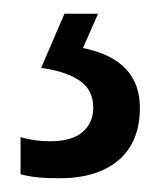

<svg xmlns="http://www.w3.org/2000/svg" viewBox="-20 -20 242 280"><path d="M184 137Q184 187 153 213.5Q122 240 66 240Q30 240 10 234V180Q30 186 53 186Q85 186 100.5 172.5Q116 159 116 137Q116 111 96 97.5Q76 84 40 79L74 0H123L101 50Q184 67 184 137Z"/></svg>

Font: Noto Sans Oriya ExtCond
Style: Regular
Weight: 400
Width: 2
Designer: Amélie Bonet and Sol Matas
Foundry: Google LLC
Version: Version 2.006; ttfautohint (v1.8.4.7-5d5b)